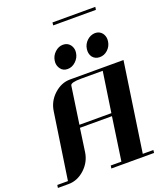

<svg xmlns="http://www.w3.org/2000/svg" viewBox="-175 -1099 1013 1208"><g transform="rotate(-20 331.5 -495.0)"><path d="M0 0 2.9 -19H74.2L140.1 -460.9Q148.9 -525.4 196.8 -569.8Q246.1 -615.2 305.2 -615.2H663.1L575.2 -19H646L644 0H357.9L360.8 -19H432.1L474.1 -308.1H259.8L237.8 -153.8Q229 -90.3 180.2 -44.9Q131.3 0 71.8 0ZM253.9 -746.1Q253.9 -753.9 254.9 -758.8Q259.3 -790.5 283.2 -813Q307.6 -835.9 336.9 -835.9H337.9Q367.2 -835.9 384.8 -814Q398.9 -794.4 398.9 -772.9Q398.9 -764.6 397.9 -759.8Q393.6 -728 369.1 -705.1Q344.7 -682.1 314.9 -682.1H314Q284.2 -682.1 268.1 -704.1Q253.9 -723.6 253.9 -746.1ZM263.2 -327.1H477.1L517.1 -596.2H374Q302.7 -596.2 299.8 -577.1ZM321.8 -971.2 324.2 -990.2H610.8L607.9 -971.2ZM469.2 -746.1Q469.2 -755.9 470.2 -759.8Q474.6 -791 498 -813Q521 -834.5 551.8 -835.9Q581.5 -835.9 599.1 -814Q612.8 -794.9 612.8 -772Q612.8 -763.7 611.8 -758.8Q607.4 -727.1 584 -705.1Q560.5 -683.1 529.8 -683.1Q499.5 -683.1 481.9 -705.1Q469.2 -722.7 469.2 -746.1Z"/></g></svg>

Font: Hjet
Style: Italic
Weight: 400
Designer: T. Christopher White
Version: Version 1.2